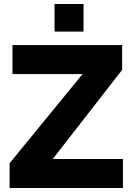

<svg xmlns="http://www.w3.org/2000/svg" viewBox="-20 -934 665 954"><path d="M251 -776.9V-914.1H395V-776.9ZM27.8 -123 390.1 -565.9H42V-710H586.9V-586.9L242.2 -144H590.8V0H27.8Z"/></svg>

Font: Raleway-v4020 ExtraBold
Style: Regular
Weight: 800
Designer: Matt McInerney, Pablo Impallari, Rodrigo Fuenzalida
Foundry: Matt McInerney, Pablo Impallari, Rodrigo Fuenzalida
Version: Version 4.020;PS 004.020;hotconv 1.0.88;makeotf.lib2.5.64775